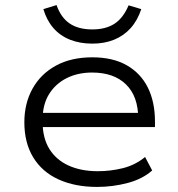

<svg xmlns="http://www.w3.org/2000/svg" viewBox="-20 -729 703 757"><path d="M363 8Q276 8 211 -21.5Q146 -51 111 -108.5Q76 -166 76 -247Q76 -321 108 -379Q140 -437 200 -470Q260 -503 344 -503Q425 -503 480 -471.5Q535 -440 563 -383.5Q591 -327 591 -250V-228H127V-284H549L525 -261Q525 -349 477 -396Q429 -443 343 -443Q287 -443 243 -421Q199 -399 173.5 -358Q148 -317 148 -258V-248Q148 -185 174.5 -142Q201 -99 250 -76.5Q299 -54 366 -54Q416 -54 464.5 -66Q513 -78 552 -110L580 -57Q542 -23 483 -7.5Q424 8 363 8ZM344 -557Q295 -557 256 -572.5Q217 -588 190.5 -618.5Q164 -649 151 -693L203 -709Q220 -660 254.5 -636.5Q289 -613 344 -613Q397 -613 431.5 -635.5Q466 -658 487 -708L537 -693Q522 -648 495 -618Q468 -588 430 -572.5Q392 -557 344 -557Z"/></svg>

Font: Nunito Sans 7pt SemiExpanded Light
Style: Regular
Weight: 300
Width: 6
Designer: Vernon Adams
Foundry: Vernon Adams
Version: Version 3.101;gftools[0.9.27]